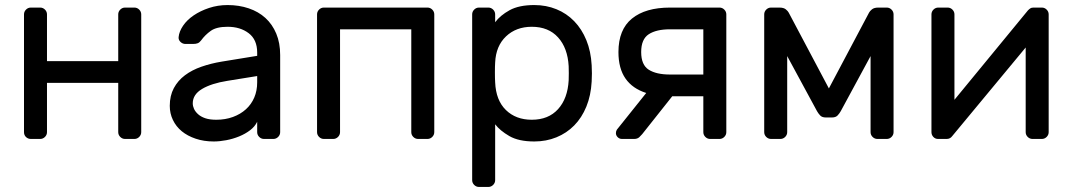

<svg xmlns="http://www.w3.org/2000/svg" viewBox="-20 -550 4246 760"><path d="M512 -520Q523 -520 531 -512Q539 -504 539 -493V-27Q539 -16 531 -8Q523 0 512 0H475Q464 0 456 -8Q448 -16 448 -27V-222H166V-27Q166 -16 158 -8Q150 0 139 0H102Q91 0 83 -7.5Q75 -15 75 -27V-493Q75 -504 83 -512Q91 -520 102 -520H139Q150 -520 158 -512Q166 -504 166 -493V-308H448V-493Q448 -504 456 -512Q464 -520 475 -520Z M652 0ZM652 -131Q652 -171 668 -201Q684 -231 712 -252Q740 -273 777.5 -286Q815 -299 857 -306L998 -329V-342Q998 -393 964.5 -418.5Q931 -444 881 -444Q837 -444 814.5 -428Q792 -412 776 -390Q770 -382 763 -379Q756 -376 744 -376H714Q703 -376 694.5 -384Q686 -392 687 -403Q689 -425 704.5 -448Q720 -471 746.5 -489Q773 -507 807.5 -518.5Q842 -530 881 -530Q926 -530 964.5 -517Q1003 -504 1030.5 -479Q1058 -454 1073.5 -417Q1089 -380 1089 -332V-27Q1089 -16 1081 -8Q1073 0 1062 0H1025Q1014 0 1006 -8Q998 -16 998 -27V-68Q989 -49 970 -34.5Q951 -20 926.5 -10Q902 0 875.5 5Q849 10 826 10Q787 10 754.5 -1Q722 -12 699.5 -30.5Q677 -49 664.5 -75Q652 -101 652 -131ZM836 -76Q872 -76 902 -87Q932 -98 953.5 -117.5Q975 -137 986.5 -164Q998 -191 998 -224V-249L880 -230Q817 -220 780 -198Q743 -176 743 -141Q743 -130 748 -119Q753 -108 764 -98Q775 -88 792.5 -82Q810 -76 836 -76Z M1672 -520Q1683 -520 1691 -512Q1699 -504 1699 -493V-27Q1699 -16 1691 -8Q1683 0 1672 0H1635Q1624 0 1616 -8Q1608 -16 1608 -27V-434H1326V-27Q1326 -16 1318 -8Q1310 0 1299 0H1262Q1251 0 1243 -8Q1235 -16 1235 -27V-493Q1235 -504 1243 -512Q1251 -520 1262 -520Z M1849 0ZM2095 10Q2033 10 1996 -11.5Q1959 -33 1940 -58V163Q1940 174 1932 182Q1924 190 1913 190H1876Q1865 190 1857 182Q1849 174 1849 163V-493Q1849 -504 1857 -512Q1865 -520 1876 -520H1913Q1924 -520 1932 -512Q1940 -504 1940 -493V-462Q1960 -489 1997 -509.5Q2034 -530 2095 -530Q2142 -530 2182.5 -513.5Q2223 -497 2253 -466Q2283 -435 2301 -391Q2319 -347 2322 -292Q2323 -277 2323 -259.5Q2323 -242 2322 -227Q2319 -172 2301 -128Q2283 -84 2253 -53.5Q2223 -23 2182.5 -6.5Q2142 10 2095 10ZM1940 -303Q1939 -288 1939 -263.5Q1939 -239 1940 -224Q1943 -153 1982.5 -114.5Q2022 -76 2085 -76Q2151 -76 2189 -118Q2227 -160 2231 -232Q2232 -260 2231 -288Q2227 -360 2189 -402Q2151 -444 2085 -444Q2023 -444 1983 -406Q1943 -368 1940 -303Z M2828 -520Q2839 -520 2847 -512Q2855 -504 2855 -493V-27Q2855 -16 2847 -8Q2839 0 2828 0H2791Q2780 0 2772 -8Q2764 -16 2764 -27V-169H2641L2522 -19Q2518 -14 2510.5 -7Q2503 0 2490 0H2442Q2432 0 2425 -7Q2418 -14 2418 -23Q2418 -31 2422 -37L2538 -182Q2484 -199 2456 -239Q2428 -279 2428 -344Q2428 -433 2481.5 -476.5Q2535 -520 2632 -520ZM2518 -344Q2518 -293 2548 -274Q2578 -255 2632 -255H2764V-434H2632Q2578 -434 2548 -414.5Q2518 -395 2518 -344Z M3261 -200 3420 -500Q3423 -506 3431.5 -513Q3440 -520 3457 -520H3490Q3501 -520 3509 -512Q3517 -504 3517 -493V-27Q3517 -16 3509 -8Q3501 0 3490 0H3453Q3442 0 3434 -8Q3426 -16 3426 -27V-328L3308 -110Q3303 -101 3295.5 -93Q3288 -85 3273 -85H3249Q3234 -85 3226.5 -93Q3219 -101 3214 -110L3096 -328V-27Q3096 -16 3088 -8Q3080 0 3069 0H3032Q3021 0 3013 -8Q3005 -16 3005 -27V-493Q3005 -504 3013 -512Q3021 -520 3032 -520H3065Q3082 -520 3090.5 -513Q3099 -506 3102 -500Z M4067 0Q4056 0 4048 -8Q4040 -16 4040 -27V-362L3749 -11Q3741 0 3727 0H3693Q3682 0 3674.5 -8Q3667 -16 3667 -27V-493Q3667 -504 3675 -512Q3683 -520 3694 -520H3731Q3742 -520 3750 -512Q3758 -504 3758 -493V-155L4049 -509Q4054 -514 4058.5 -517Q4063 -520 4071 -520H4104Q4115 -520 4123 -512Q4131 -504 4131 -493V-27Q4131 -16 4123 -8Q4115 0 4104 0Z"/></svg>

Font: Rubik
Style: Regular
Weight: 400
Designer: Hubert & Fischer
Foundry: Hubert & Fischer
Version: Version 1.002; ttfautohint (v1.6)